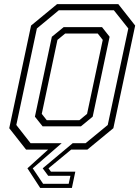

<svg xmlns="http://www.w3.org/2000/svg" viewBox="-20 -720 670 924"><path d="M205 -141.5H362L399 -172L474.5 -528L450.5 -558.5H293.5L256.5 -528L181 -172ZM127 -31H392L498.5 -118.5L597.5 -583L528 -670.5H263L157.5 -583L58.5 -118.5ZM185 -112 148 -158.5 229.5 -543 286.5 -589.5H471L507.5 -543L426 -158.5L369.5 -112ZM277 -31 137.5 90 187.5 164.5H310.5L319 126H212L185.5 90L330 -31ZM549.5 -700 630.5 -597 525.5 -103 400.5 0H322.5L213.5 90L225 106H342.5L326 184.5H173.5L112 90L211.5 0H105.5L24.5 -103L129.5 -597L254.5 -700Z"/></svg>

Font: Tourney Light
Style: Italic
Weight: 300
Italic angle: -12°
Version: Version 1.015